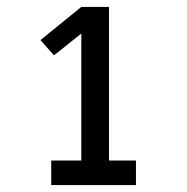

<svg xmlns="http://www.w3.org/2000/svg" viewBox="-20 -858 540 555"><path d="M128 -323V-394H215V-761L136 -698L97 -742L215 -838H295V-394H373V-323Z"/></svg>

Font: Iosevka Curly Slab Medium
Style: Regular
Weight: 500
Monospace: yes
Designer: Belleve Invis
Foundry: Belleve Invis
Version: Version 22.1.2; ttfautohint (v1.8.4)